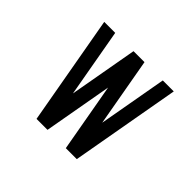

<svg xmlns="http://www.w3.org/2000/svg" viewBox="-111 -596 742 742"><g transform="rotate(45 260.0 -225.0)"><path d="M80 -450H140L190 -169L240 -450H300L350 -169L400 -450H460L380 0H320L270 -281L220 0H160Z"/></g></svg>

Font: SOV_Station
Style: Book
Weight: 400
Version: Version 1.00